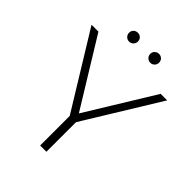

<svg xmlns="http://www.w3.org/2000/svg" viewBox="-239 -980 1104 1104"><g transform="rotate(45 312.5 -428.0)"><path d="M287 0V-254L299 -221L5 -700H61L328 -265H300L567 -700H620L326 -221L338 -254V0ZM398 -784Q384 -784 373 -794.5Q362 -805 362 -820Q362 -836 373 -846Q384 -856 398 -856Q413 -856 423.5 -846Q434 -836 434 -820Q434 -805 423.5 -794.5Q413 -784 398 -784ZM226 -784Q211 -784 200.5 -794.5Q190 -805 190 -820Q190 -836 200.5 -846Q211 -856 226 -856Q241 -856 251.5 -846Q262 -836 262 -820Q262 -805 251.5 -794.5Q241 -784 226 -784Z"/></g></svg>

Font: MOST Montserrat Light
Style: Regular
Weight: 300
Designer: Julieta Ulanovsky
Foundry: Julieta Ulanovsky
Version: Version 8.000;March 11, 2024;FontCreator 15.0.0.2926 64-bit